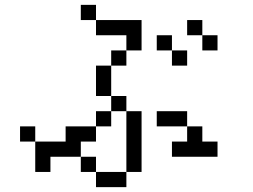

<svg xmlns="http://www.w3.org/2000/svg" viewBox="-20 -770 1040 790"><path d="M375 -687.5H312.5V-750H375ZM62.5 -250H125V-187.5H62.5ZM125 -187.5H250V-250H375V-187.5H312.5V-125H187.5V-62.5H125ZM312.5 -125H375V-62.5H312.5ZM375 -62.5H500V0H375ZM375 -312.5H437.5V-250H375ZM375 -500H437.5V-375H375ZM375 -687.5H562.5V-562.5H500V-625H375ZM437.5 -375H500V-312.5H437.5ZM437.5 -562.5H500V-500H437.5ZM500 -312.5H562.5V-62.5H500ZM625 -312.5H750V-250H625ZM625 -625H687.5V-562.5H625ZM687.5 -187.5H750V-250H812.5V-187.5H875V-125H687.5ZM687.5 -562.5H750V-500H687.5ZM750 -687.5H812.5V-625H750ZM812.5 -625H875V-562.5H812.5Z"/></svg>

Font: 寒蝉点阵体 16px
Style: Regular
Weight: 400
Designer: Designed by Warren2060
Foundry: ChillType
Version: Version 1.000